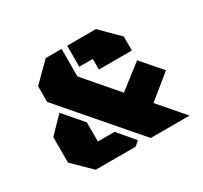

<svg xmlns="http://www.w3.org/2000/svg" viewBox="-135 -835 1083 1022"><g transform="rotate(-30 406.5 -324.0)"><path d="M520.5 0 139.2 -441.9V-538.6L249.5 -647.9H346.7V-478.5L517.6 -280.3L664.6 -394.5L771 -271.5L626.5 -153.8L759.3 0ZM463.9 -453.6V-518.6H380.9V-647.9H558.1L666.5 -539.6V-453.6ZM182.6 0 73.7 -106.9V-263.2L167 -359.4L267.6 -242.2V-124.5H370.6L455.6 -23.9L427.7 0Z"/></g></svg>

Font: Black Ops One
Style: Regular
Weight: 400
Designer: James Grieshaber, Eben Sorkin
Foundry: Sorkin Type Co.
Version: Version 1.004; ttfautohint (v1.8.4.7-5d5b)